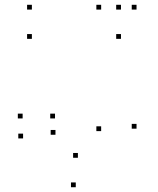

<svg xmlns="http://www.w3.org/2000/svg" viewBox="-20 -760 660 801"><path d="M76.3 -182.5V-202.5H56.3V-182.5ZM296.1 21.1V1.1H276.1V21.1ZM549.6 -223.2V-243.2H529.6V-223.2ZM549.6 -720V-740H529.6V-720ZM402 -720V-740H382V-720ZM402 -213V-233H382V-213ZM305 -101.8V-121.8H285V-101.8ZM211.4 -197.8V-217.8H191.4V-197.8ZM209.5 -265.9V-285.9H189.5V-265.9ZM74.4 -265.9V-285.9H54.4V-265.9ZM113 -720V-740H93V-720ZM113 -597.9V-617.9H93V-597.9ZM484.7 -597.9V-617.9H464.7V-597.9ZM484.7 -720V-740H464.7V-720Z"/></svg>

Font: Monaspace Neon Dots Var
Style: Regular
Weight: 400
Designer: Riley Cran and the Lettermatic Team
Version: Version 1.100 (Monaspace Neon Dots)